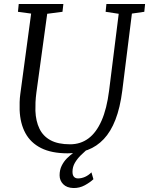

<svg xmlns="http://www.w3.org/2000/svg" viewBox="-20 -763 752 968"><path d="M645 -694.5 596.5 -306Q585.5 -220 562 -159.5Q538.5 -99 503.2 -61.8Q468 -24.5 422.2 -7.2Q376.5 10 321 10Q240 10 187.2 -16.5Q134.5 -43 108 -92Q81.5 -141 79 -208.5Q78.5 -227 79 -247.8Q79.5 -268.5 82.5 -290L137 -694.5L70.5 -703.5L74.5 -743H299.5L295 -703.5L218 -693.5L163.5 -296.5Q160 -270 159 -247.5Q158 -225 158.5 -204Q160.5 -152.5 178.8 -114.5Q197 -76.5 234.8 -56Q272.5 -35.5 333.5 -35.5Q386 -35.5 425.8 -65Q465.5 -94.5 492 -154.5Q518.5 -214.5 530 -306L578.5 -693.5L512.5 -703.5L516.5 -743H711.5L707.5 -703.5ZM350 185Q316.5 184 298.5 165.5Q280.5 147 280.5 121Q280.5 94 290.8 73Q301 52 317.2 35.5Q333.5 19 353.2 5.2Q373 -8.5 391.5 -20.5L413 -33.5L422.5 -13Q405 2.5 387 20.2Q369 38 357.2 58.5Q345.5 79 345.5 103Q345.5 120 352.8 128.2Q360 136.5 373.5 136.5Q391 136.5 408.5 128.8Q426 121 441 106L451 140.5Q433.5 157 407.2 171.2Q381 185.5 350 185Z"/></svg>

Font: Merriweather 20pt Light
Style: Italic
Weight: 300
Italic angle: -7.8°
Version: Version 2.101